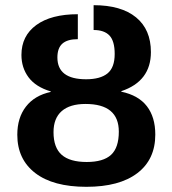

<svg xmlns="http://www.w3.org/2000/svg" viewBox="-20 -718 671 748"><path d="M283.2 -565.4Q242.7 -565.4 223.1 -548.1Q203.6 -530.8 203.6 -494.1Q203.6 -409.2 315.4 -409.2Q370.6 -409.2 398.7 -431.9Q426.8 -454.6 426.8 -507.8Q426.8 -558.1 406.5 -579.6Q386.2 -601.1 344.7 -601.1V-697.8Q452.1 -697.8 510 -650.4Q567.9 -603 567.9 -515.1Q567.9 -401.4 452.6 -362.8V-360.8Q519.5 -346.7 552.2 -304.2Q585 -261.7 585 -193.8Q585 -96.7 515.1 -43.5Q445.3 9.8 316.4 9.8Q187 9.8 117.2 -43.9Q47.4 -97.7 47.4 -192.9Q47.4 -259.3 81.1 -302.7Q114.7 -346.2 177.7 -359.9V-361.8Q119.1 -379.4 91.3 -416.7Q63.5 -454.1 63.5 -503.9Q63.5 -578.1 121.3 -620.4Q179.2 -662.6 283.2 -662.6ZM442.9 -205.1Q442.9 -313 313 -313Q252.4 -313 220.5 -285.2Q188.5 -257.3 188.5 -203.1Q188.5 -143.1 220.2 -115Q252 -86.9 317.9 -86.9Q382.3 -86.9 412.6 -114.7Q442.9 -142.6 442.9 -205.1Z"/></svg>

Font: Arial
Style: Bold
Weight: 700
Designer: Steve Matteson
Foundry: Ascender Corporation
Version: Version 2.00.3